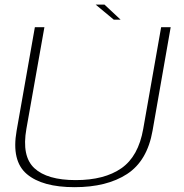

<svg xmlns="http://www.w3.org/2000/svg" viewBox="-20 -790 782 815"><path d="M296.5 4.5Q159.5 4.5 93.8 -51.2Q28 -107 50.5 -235L128 -674.5H168.5L92 -243Q71.5 -126.5 126 -76Q180.5 -25.5 301.5 -25.5Q423 -25.5 495.2 -75.8Q567.5 -126 588 -243L664 -674.5H704.5L627.5 -235Q605 -107 519.2 -51.2Q433.5 4.5 296.5 4.5ZM463 -706.5 386 -770.5H423.5L492 -706.5Z"/></svg>

Font: Anybody ExtraExpanded ExtraLight
Style: Italic
Weight: 200
Width: 8
Italic angle: -10°
Designer: Tyler Finck
Foundry: Etcetera Type Company
Version: Version 1.010; ttfautohint (v1.8.3) -l 8 -r 50 -G 200 -x 14 